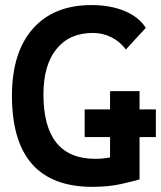

<svg xmlns="http://www.w3.org/2000/svg" viewBox="-20 -723 631 753"><path d="M342.3 9.8Q26.9 9.8 26.9 -347.7Q26.9 -517.1 108.6 -610.1Q190.4 -703.1 338.4 -703.1Q413.1 -703.1 469 -679.7Q524.9 -656.2 551.8 -613.8L473.6 -528.8Q451.2 -559.6 417.2 -576.7Q383.3 -593.8 344.2 -593.8Q252.4 -593.8 201.4 -530.8Q150.4 -467.8 150.4 -352.5Q150.4 -100.1 354 -100.1Q369.6 -100.1 384 -101.6Q398.4 -103 411.6 -105.5V-185.5H312V-293.9H411.6V-365.7H527.3V-293.9H591.3V-185.5H527.3V-19.5Q507.3 -13.2 457 -1.7Q406.7 9.8 342.3 9.8Z"/></svg>

Font: Cascadia Code SemiBold
Style: Regular
Weight: 600
Monospace: yes
Designer: Aaron Bell
Foundry: Saja Typeworks
Version: Version 2404.023; ttfautohint (v1.8.4)